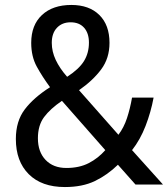

<svg xmlns="http://www.w3.org/2000/svg" viewBox="-20 -745 679 775"><path d="M268 -725Q340 -725 381 -684.5Q422 -644 422 -572Q422 -510 388.5 -465Q355 -420 299 -381L458 -201Q480 -230 492.5 -268Q505 -306 513 -351H600Q589 -292 567.5 -236.5Q546 -181 513 -139L638 0H527L456 -80Q414 -39 363.5 -14.5Q313 10 242 10Q148 10 96 -42Q44 -94 44 -184Q44 -256 80 -303.5Q116 -351 182 -393Q151 -435 128.5 -476Q106 -517 106 -572Q106 -644 149.5 -684.5Q193 -725 268 -725ZM265 -655Q231 -655 210 -633Q189 -611 189 -572Q189 -537 205 -503Q221 -469 251 -435Q299 -466 319 -498.5Q339 -531 339 -573Q339 -611 319.5 -633Q300 -655 265 -655ZM230 -338Q183 -306 158 -272.5Q133 -239 133 -187Q133 -132 164 -99.5Q195 -67 248 -67Q300 -67 338 -86.5Q376 -106 405 -139Z"/></svg>

Font: Noto Sans Thai Looped SemiCond
Style: Regular
Weight: 400
Width: 4
Designer: Sasikarn Vongin, Ben Mitchell
Foundry: The Fontpad Ltd
Version: Version 1.001